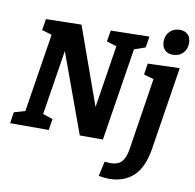

<svg xmlns="http://www.w3.org/2000/svg" viewBox="-105 -887 1252 1235"><g transform="rotate(10 521.0 -269.5)"><path d="M533 -699 785 -704 773 -631 701 -606 605 0H454L265 -518L198 -95L263 -73L251 0H-1L10 -73L82 -94L163 -606L98 -626L110 -699L341 -704L522 -198L586 -606L521 -626ZM804 -531 1012 -538 927 3Q906 131 844 186.5Q782 242 688 242Q661 242 619 235L641 138Q648 139 657 140Q666 141 678 141Q727 141 751 115.5Q775 90 784 36L858 -439L793 -458ZM880 -689Q880 -729 905.5 -755Q931 -781 970 -781Q1004 -781 1023.5 -761.5Q1043 -742 1043 -707Q1043 -666 1018 -640.5Q993 -615 953 -615Q919 -615 899.5 -635Q880 -655 880 -689Z"/></g></svg>

Font: Bitter Pro
Style: Bold Italic
Weight: 700
Italic angle: -9°
Designer: Sol Matas, and Bitter project Authors
Foundry: Sol Matas
Version: Version 1.010